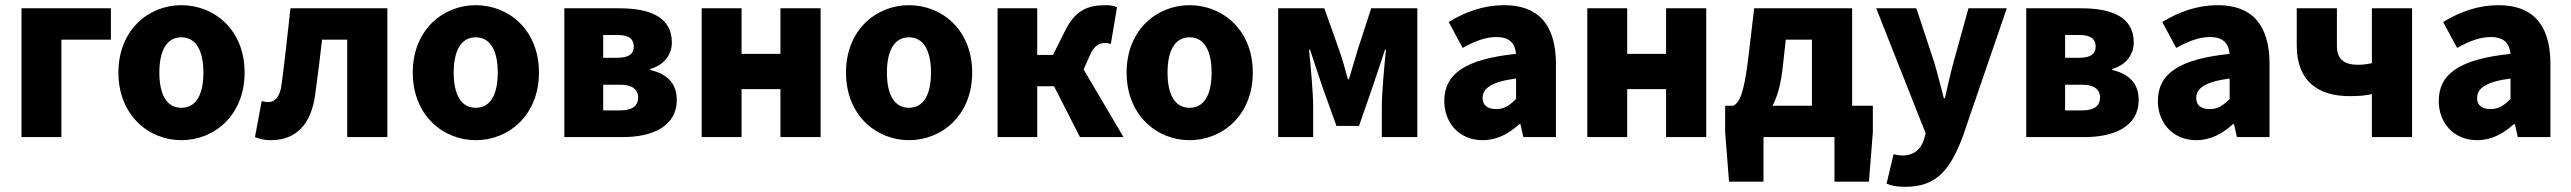

<svg xmlns="http://www.w3.org/2000/svg" viewBox="-20 -529 9921 741"><path d="M63 0H217V-376H408V-497H63Z M680 12C807 12 924 -84 924 -249C924 -414 807 -509 680 -509C554 -509 437 -414 437 -249C437 -84 554 12 680 12ZM680 -113C622 -113 595 -166 595 -249C595 -331 622 -385 680 -385C738 -385 765 -331 765 -249C765 -166 738 -113 680 -113Z M1025 12C1124 12 1180 -50 1196 -161C1206 -232 1215 -306 1223 -376H1320V0H1475V-497H1101C1090 -400 1080 -302 1067 -205C1061 -154 1041 -135 1015 -135C1005 -135 998 -137 990 -139L964 0C983 8 1002 12 1025 12Z M1816 12C1943 12 2060 -84 2060 -249C2060 -414 1943 -509 1816 -509C1690 -509 1573 -414 1573 -249C1573 -84 1690 12 1816 12ZM1816 -113C1758 -113 1731 -166 1731 -249C1731 -331 1758 -385 1816 -385C1874 -385 1901 -331 1901 -249C1901 -166 1874 -113 1816 -113Z M2158 0H2384C2497 0 2592 -41 2592 -143C2592 -210 2552 -244 2490 -259V-263C2549 -280 2573 -324 2573 -365C2573 -466 2483 -497 2371 -497H2158ZM2308 -306V-394H2363C2409 -394 2426 -377 2426 -349C2426 -322 2408 -306 2363 -306ZM2308 -103V-202H2375C2423 -202 2443 -181 2443 -153C2443 -125 2425 -103 2376 -103Z M2688 0H2842V-185H2992V0H3147V-497H2992V-321H2842V-497H2688Z M3488 12C3615 12 3732 -84 3732 -249C3732 -414 3615 -509 3488 -509C3362 -509 3245 -414 3245 -249C3245 -84 3362 12 3488 12ZM3488 -113C3430 -113 3403 -166 3403 -249C3403 -331 3430 -385 3488 -385C3546 -385 3573 -331 3573 -249C3573 -166 3546 -113 3488 -113Z M3830 0H3983V-196H4048L4148 0H4316L4162 -261L4186 -315C4204 -356 4223 -363 4248 -363C4255 -363 4261 -361 4267 -359L4291 -501C4278 -507 4265 -509 4250 -509C4176 -509 4129 -490 4088 -405L4044 -317H3983V-497H3830Z M4571 12C4698 12 4815 -84 4815 -249C4815 -414 4698 -509 4571 -509C4445 -509 4328 -414 4328 -249C4328 -84 4445 12 4571 12ZM4571 -113C4513 -113 4486 -166 4486 -249C4486 -331 4513 -385 4571 -385C4629 -385 4656 -331 4656 -249C4656 -166 4629 -113 4571 -113Z M4913 0H5048V-117C5048 -172 5038 -281 5032 -337H5036C5050 -293 5070 -236 5084 -193L5138 -43H5225L5277 -193C5291 -236 5311 -292 5325 -337H5329C5323 -281 5313 -172 5313 -117V0H5450V-497H5272L5219 -334C5208 -296 5197 -261 5186 -223H5182C5172 -261 5162 -296 5149 -334L5091 -497H4913Z M5702 12C5758 12 5803 -13 5844 -50H5848L5859 0H5985V-282C5985 -438 5913 -509 5785 -509C5707 -509 5636 -484 5571 -444L5625 -344C5675 -372 5715 -386 5755 -386C5806 -386 5827 -362 5831 -321C5635 -301 5554 -244 5554 -139C5554 -56 5611 12 5702 12ZM5755 -108C5721 -108 5702 -122 5702 -151C5702 -186 5732 -213 5831 -226V-147C5807 -123 5786 -108 5755 -108Z M6106 0H6260V-185H6410V0H6565V-497H6410V-321H6260V-497H6106Z M6860 -267 6872 -376H6973V-121H6821C6840 -157 6853 -205 6860 -267ZM6786 0H7060V172H7193L7208 -19V-121H7128V-497H6750L6727 -303C6710 -164 6693 -134 6670 -121H6638V-19L6653 172H6786Z M7333 192C7452 192 7505 129 7554 1L7725 -497H7577L7520 -291C7507 -244 7497 -197 7486 -150H7482C7469 -199 7458 -245 7444 -291L7376 -497H7221L7412 -14L7405 10C7393 46 7369 71 7321 71C7311 71 7304 70 7288 66L7261 180C7281 188 7301 192 7333 192Z M7800 0H8026C8139 0 8234 -41 8234 -143C8234 -210 8194 -244 8132 -259V-263C8191 -280 8215 -324 8215 -365C8215 -466 8125 -497 8013 -497H7800ZM7950 -306V-394H8005C8051 -394 8068 -377 8068 -349C8068 -322 8050 -306 8005 -306ZM7950 -103V-202H8017C8065 -202 8085 -181 8085 -153C8085 -125 8067 -103 8018 -103Z M8456 12C8512 12 8557 -13 8598 -50H8602L8613 0H8739V-282C8739 -438 8667 -509 8539 -509C8461 -509 8390 -484 8325 -444L8379 -344C8429 -372 8469 -386 8509 -386C8560 -386 8581 -362 8585 -321C8389 -301 8308 -244 8308 -139C8308 -56 8365 12 8456 12ZM8509 -108C8475 -108 8456 -122 8456 -151C8456 -186 8486 -213 8585 -226V-147C8561 -123 8540 -108 8509 -108Z M9134 0H9289V-497H9134V-285C9117 -282 9102 -279 9081 -279C9022 -279 8999 -304 8999 -353V-497H8844V-353C8844 -213 8930 -158 9047 -158C9088 -158 9108 -160 9134 -166Z M9540 12C9596 12 9641 -13 9682 -50H9686L9697 0H9823V-282C9823 -438 9751 -509 9623 -509C9545 -509 9474 -484 9409 -444L9463 -344C9513 -372 9553 -386 9593 -386C9644 -386 9665 -362 9669 -321C9473 -301 9392 -244 9392 -139C9392 -56 9449 12 9540 12ZM9593 -108C9559 -108 9540 -122 9540 -151C9540 -186 9570 -213 9669 -226V-147C9645 -123 9624 -108 9593 -108Z"/></svg>

Font: DAIFUKU Sans
Style: Bold
Weight: 700
Designer: Original font ‘Source Han Sans JP’ : Paul D. Hunt
Foundry: Daifuku
Version: Version 1.000